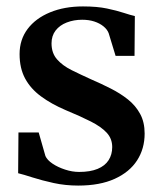

<svg xmlns="http://www.w3.org/2000/svg" viewBox="-20 -567 502 598"><path d="M223.5 11Q183.5 11 147 3Q110.5 -5 81.8 -14.2Q53 -23.5 36.5 -27.5L37.5 -154.5H100.5L121.5 -81Q127 -68.5 143.8 -57.2Q160.5 -46 182.8 -38.8Q205 -31.5 226.5 -31.5Q261 -31.5 284 -41Q307 -50.5 318.2 -68Q329.5 -85.5 329.5 -109Q329.5 -135 312.5 -153.5Q295.5 -172 263 -188.5Q230.5 -205 184.5 -224Q140 -243 107.8 -266.8Q75.5 -290.5 58.2 -322.5Q41 -354.5 41 -398.5Q41 -443.5 66 -476.8Q91 -510 135.8 -528.5Q180.5 -547 238.5 -547Q282.5 -547 313.2 -540.5Q344 -534 365.2 -527Q386.5 -520 400 -517L399 -393H340L318.5 -463.5Q314 -475.5 302.2 -485Q290.5 -494.5 273.8 -500Q257 -505.5 236 -505.5Q210 -505.5 188 -497Q166 -488.5 153.2 -472Q140.5 -455.5 140.5 -432Q140.5 -401.5 157.8 -382Q175 -362.5 203.2 -348.5Q231.5 -334.5 263.5 -320Q295 -306.5 325 -291.2Q355 -276 378.8 -257Q402.5 -238 416.5 -212.2Q430.5 -186.5 430.5 -151Q430.5 -104 407 -67.5Q383.5 -31 337.2 -10Q291 11 223.5 11Z"/></svg>

Font: Merriweather 72pt SemiBold
Style: Regular
Weight: 600
Version: Version 2.100